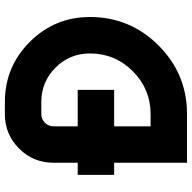

<svg xmlns="http://www.w3.org/2000/svg" viewBox="-20 -752 772 772"><g transform="rotate(-90 366.0 -366.0)"><path d="M244.1 -439.5H390.6V-293H244.1V-146.5H293Q394 -146.5 465.6 -218Q537.1 -289.6 537.1 -390.6Q537.1 -471.7 480 -528.8Q422.9 -585.9 341.8 -585.9H293Q272.9 -585.9 258.5 -571.5Q244.1 -557.1 244.1 -537.1ZM97.7 -293H48.8V-439.5H97.7V-537.1Q97.7 -618.2 154.8 -675.3Q211.9 -732.4 293 -732.4H341.8Q483.4 -732.4 583.5 -632.3Q683.6 -532.2 683.6 -390.6Q683.6 -229 569.1 -114.5Q454.6 0 293 0H97.7Z"/></g></svg>

Font: Audex
Style: Regular
Weight: 400
Designer: GGBotNet
Foundry: GGBotNet
Version: 1.00